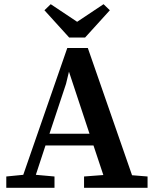

<svg xmlns="http://www.w3.org/2000/svg" viewBox="-20 -896 738 916"><path d="M10 0V-54L91 -62L301 -667H399L610 -60L684 -54V0H381V-54L473 -61L426 -202H197L151 -62L240 -54V0ZM295 -496 216 -258H407L309 -554ZM222 -876 348 -792 474 -876 504 -847 386 -717H310L192 -847Z"/></svg>

Font: Source Serif 4 SmText Semibold
Style: Regular
Weight: 600
Designer: Frank Grießhammer
Foundry: Adobe
Version: Version 4.005;hotconv 1.1.0;makeotfexe 2.6.0